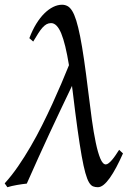

<svg xmlns="http://www.w3.org/2000/svg" viewBox="-44 -762 549 802"><path d="M469.7 -121.1Q455.6 -89.4 441.7 -63.2Q427.7 -37.1 414.6 -18.6Q401.4 0 388.9 10Q376.5 20 364.7 20Q353.5 20 344.5 16.4Q335.4 12.7 327.6 -0.5Q319.8 -13.7 312.5 -39.8Q305.2 -65.9 297.1 -110.8Q289.1 -155.8 279.8 -222.2Q270.5 -288.6 259.3 -383.3Q258.3 -388.7 257.8 -393.6Q257.3 -398.4 256.8 -403.3Q233.4 -354.5 210.2 -305.7Q187 -256.8 163.6 -206.5Q140.1 -156.2 116.5 -103.8Q92.8 -51.3 67.9 4.9Q59.1 5.9 48.3 7.3Q37.6 8.8 26.9 10.7Q16.1 12.7 5.9 14.9Q-4.4 17.1 -13.2 20L-24.4 3.9Q4.4 -27.8 31.5 -67.1Q58.6 -106.4 83.7 -149.7Q108.9 -192.9 131.6 -238.3Q154.3 -283.7 174.6 -327.9Q194.8 -372.1 212.4 -413.3Q230 -454.6 244.1 -489.7Q229.5 -579.6 211.7 -622.6Q193.8 -665.5 169.4 -665.5Q159.2 -665.5 150.6 -660.9Q142.1 -656.2 133.5 -646.7Q125 -637.2 115.7 -622.6Q106.4 -607.9 94.7 -588.4L78.6 -602.5Q91.3 -636.2 107.4 -662.4Q123.5 -688.5 141.4 -706.1Q159.2 -723.6 178 -732.9Q196.8 -742.2 215.3 -742.2Q227.5 -742.2 238 -736.6Q248.5 -731 257.6 -716.3Q266.6 -701.7 274.7 -675.8Q282.7 -649.9 290.8 -609.6Q298.8 -569.3 307.1 -512.5Q315.4 -455.6 324.7 -378.9Q332 -317.9 339.6 -262.9Q347.2 -208 356 -166.3Q364.7 -124.5 375 -99.9Q385.3 -75.2 397.9 -75.2Q403.3 -75.2 410.2 -80.6Q417 -85.9 424.3 -94.5Q431.6 -103 439 -114Q446.3 -125 453.6 -136.2L469.7 -121.1Z"/></svg>

Font: GentiumAlt
Style: Italic
Weight: 400
Italic angle: -7°
Designer: J. Victor Gaultney
Version: Version 1.02; 2005; OFL release